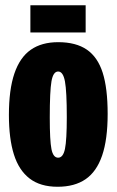

<svg xmlns="http://www.w3.org/2000/svg" viewBox="-20 -701 445 733"><path d="M14 -262Q14 -359 35 -420.5Q56 -482 97.5 -511Q139 -540 202 -540Q270 -540 311.5 -511.5Q353 -483 372 -423.5Q391 -364 391 -266Q391 -169 370 -107.5Q349 -46 307 -17Q265 12 200 12Q134 12 93 -19.5Q52 -51 33 -111.5Q14 -172 14 -262ZM235 -254Q235 -352 228 -390Q221 -428 202 -428Q183 -428 176.5 -390.5Q170 -353 170 -252Q170 -164 176.5 -131.5Q183 -99 202 -99Q221 -99 228 -132.5Q235 -166 235 -254ZM96 -681H307V-577H96Z"/></svg>

Font: Bricolage Grotesque 96pt Condensed ExBd
Style: Regular
Weight: 800
Width: 3
Designer: Mathieu Triay
Foundry: Atelier Triay
Version: Version 1.001;Glyphs 3.2 (3207)